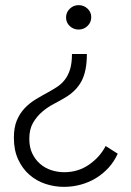

<svg xmlns="http://www.w3.org/2000/svg" viewBox="-20 -514 509 747"><path d="M318 -304Q318 -238 297.5 -199Q277 -160 233 -134Q213 -122 189 -109.5Q165 -97 144 -79Q123 -61 108.5 -36Q94 -11 94 26Q94 59 105.5 83Q117 107 136 123.5Q155 140 179.5 148Q204 156 230 156Q284 156 326.5 126.5Q369 97 391 54L438 84Q424 115 402 139Q380 163 352.5 179.5Q325 196 293.5 204.5Q262 213 229 213Q192 213 157 201.5Q122 190 94.5 166Q67 142 50.5 106Q34 70 34 22Q34 -18 45.5 -45.5Q57 -73 76 -93Q95 -113 119 -127.5Q143 -142 169 -156Q187 -166 203 -176.5Q219 -187 232 -203.5Q245 -220 252.5 -244Q260 -268 260 -304ZM335 -447Q335 -427 320.5 -413Q306 -399 286 -399Q266 -399 251.5 -412.5Q237 -426 237 -446Q237 -466 251.5 -480Q266 -494 286 -494Q306 -494 320.5 -480.5Q335 -467 335 -447Z"/></svg>

Font: IngvarSans
Style: Regular
Weight: 400
Version: Version 1.000